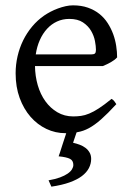

<svg xmlns="http://www.w3.org/2000/svg" viewBox="-20 -489 502 726"><path d="M324.7 111.8Q324.7 129.9 316.2 146.5Q307.6 163.1 289.6 176.8Q271.5 190.4 242.9 200.7Q214.4 210.9 174.3 216.8L163.6 192.9Q189 188.5 206.8 181.9Q224.6 175.3 235.8 167.5Q247.1 159.7 252.2 151.1Q257.3 142.6 257.3 134.8Q257.3 118.2 244.6 111.6Q231.9 105 201.7 102.1Q202.6 100.6 206.5 88.4Q210 78.1 216.8 56.2Q222.2 40 230.5 14.6H227.1Q189.5 14.6 155.5 -1.5Q121.6 -17.6 95.7 -47.1Q69.8 -76.7 54.4 -118.4Q39.1 -160.2 39.1 -211.9Q39.1 -244.6 46.4 -276.4Q53.7 -308.1 67.6 -336.4Q81.5 -364.7 101.6 -388.7Q121.6 -412.6 147 -430.2Q157.7 -437.5 171.1 -444.6Q184.6 -451.7 199.2 -457Q213.9 -462.4 228.3 -465.6Q242.7 -468.8 255.9 -468.8Q287.6 -468.8 312.5 -460Q337.4 -451.2 356 -436.3Q374.5 -421.4 387.2 -401.6Q399.9 -381.8 408 -359.9Q416 -337.9 419.4 -315.2Q422.9 -292.5 422.9 -272Q414.1 -262.2 399.4 -253.9Q384.8 -245.6 369.1 -239.3H112.3Q112.8 -201.2 122.8 -166.7Q132.8 -132.3 151.6 -106.2Q170.4 -80.1 197 -64.5Q223.6 -48.8 256.8 -48.8Q272 -48.8 286.4 -50.8Q300.8 -52.7 317.4 -59.6Q334 -66.4 354.2 -79.6Q374.5 -92.8 401.9 -115.2Q408.2 -111.8 412.8 -105.5Q417.5 -99.1 419.9 -95.2Q387.2 -59.6 362.5 -37.8Q337.9 -16.1 316.2 -4.4Q294.4 7.3 272.9 10.7Q271 11.2 269.5 11.7L256.3 50.8Q269 53.7 281.5 58.3Q293.9 63 303.5 70.3Q313 77.6 318.8 87.9Q324.7 98.1 324.7 111.8ZM242.2 -417.5Q216.8 -417.5 195.6 -407.7Q174.3 -397.9 158 -380.1Q141.6 -362.3 130.6 -337.6Q119.6 -313 115.2 -283.2H324.2Q335.4 -283.2 339.1 -286.9Q342.8 -290.5 342.8 -300.8Q342.8 -314 339.1 -333.7Q335.4 -353.5 324.5 -372.3Q313.5 -391.1 293.7 -404.3Q273.9 -417.5 242.2 -417.5Z"/></svg>

Font: Gentium Basic
Style: Regular
Weight: 400
Designer: J. Victor Gaultney and Annie Olsen
Foundry: SIL International
Version: Version 1.100